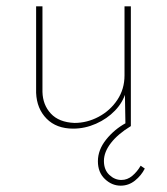

<svg xmlns="http://www.w3.org/2000/svg" viewBox="-20 -398 527 606"><path d="M361 188Q333 188 311 167Q289 146 289 111Q289 75 315 42.5Q341 10 378 -10L385 -5L393 0Q352 25 330 53.5Q308 82 308 110Q308 138 325 154Q342 170 363 170Q382 170 397.5 157Q413 144 424 125L437 134Q426 156 406 172Q386 188 361 188ZM211 8Q158 8 127 -23.5Q96 -55 94 -105V-378H114V-108Q115 -67 140.5 -39.5Q166 -12 215 -10Q255 -10 291.5 -29.5Q328 -49 350.5 -83Q373 -117 373 -160V-378H393V0H376L374 -116L377 -107Q368 -75 343 -49Q318 -23 283 -7.5Q248 8 211 8Z"/></svg>

Font: Josefin Sans Thin Thin
Style: Regular
Weight: 250
Version: Version 2.001